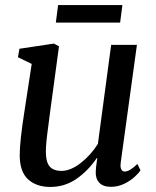

<svg xmlns="http://www.w3.org/2000/svg" viewBox="-20 -730 618 760"><path d="M58 -115Q58 -170.5 77 -291L105.5 -477L51 -503.5L57 -537L193.5 -557.5L213.5 -546.5L178.5 -288Q174 -252 172 -237.5Q161.5 -162 161.5 -131.5Q161.5 -88 176.8 -70.8Q192 -53.5 223 -53.5Q259.5 -53.5 299.8 -85Q340 -116.5 367.5 -160.5L420 -552.5H522L458 -87.5Q457 -78.5 457 -75.5Q457 -63.5 461.5 -57.2Q466 -51 473.5 -51Q483 -51 495 -58Q507 -65 524 -81L536 -56Q529.5 -45 512.5 -29.5Q495.5 -14 471 -2.2Q446.5 9.5 419 9.5Q388 9.5 372.8 -7Q357.5 -23.5 359 -51.5Q358.5 -59 365 -104L363.5 -105Q329.5 -54.5 283 -22.2Q236.5 10 179 10Q124.5 10 91.5 -19.8Q58.5 -49.5 58 -115ZM201 -640.5 210 -710H464.5L455.5 -640.5Z"/></svg>

Font: Merriweather Text
Style: Italic
Weight: 400
Italic angle: -7.8°
Designer: Eben Sorkin
Foundry: Eben Sorkin
Version: Version 2.100